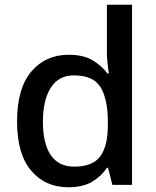

<svg xmlns="http://www.w3.org/2000/svg" viewBox="-20 -780 660 810"><path d="M268 10Q171 10 111.5 -60Q52 -130 52 -268Q52 -407 112 -478Q172 -549 270 -549Q331 -549 370 -526Q409 -503 433 -470H439Q437 -483 434 -510Q431 -537 431 -558V-760H537V0H454L436 -72H431Q408 -37 369 -13.5Q330 10 268 10ZM293 -77Q371 -77 403 -120.5Q435 -164 435 -251V-267Q435 -361 404.5 -411.5Q374 -462 292 -462Q227 -462 194 -409.5Q161 -357 161 -266Q161 -175 194 -126Q227 -77 293 -77Z"/></svg>

Font: Noto Sans Medium
Style: Regular
Weight: 500
Designer: Monotype Design Team
Foundry: Monotype Imaging Inc.
Version: Version 2.007